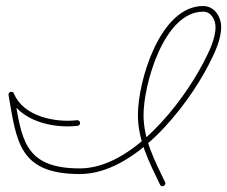

<svg xmlns="http://www.w3.org/2000/svg" viewBox="-20 -577 765 647"><path d="M249.9 -163.6C249.3 -168.8 244.5 -172.5 239.3 -171.9C165.5 -163.1 58.1 -185 27 -261.8C24.8 -267 19.8 -268.5 15.6 -267.3C11.3 -266.1 7.8 -262.2 8.8 -256.6C36.1 -99.2 44.2 9.5 249 9.5C432.1 9.5 606.1 -210.5 682.6 -357.7C701.8 -394.8 725.3 -442.8 725.3 -485.6C725.3 -520.7 702.7 -556.7 664.5 -556.7C518.8 -556.7 444.7 -303.2 444.7 -189.8C444.7 -103.4 482.9 -30.4 519.2 45.2C521.4 49.9 527.1 51.9 531.8 49.6C536.6 47.3 538.6 41.7 536.3 36.9C536.3 36.9 536.3 36.9 536.3 36.9C501.4 -35.8 463.7 -106.6 463.7 -189.8C463.7 -291.3 532 -537.7 664.5 -537.7C691.9 -537.7 706.3 -510 706.3 -485.6C706.3 -446.2 683.4 -400.5 665.7 -366.5C592.9 -226.4 423.8 -9.5 249 -9.5C57.4 -9.5 53 -112.9 27.5 -259.8C26.5 -265.4 20.9 -266.7 16.1 -265.4C11.3 -264 7.2 -259.9 9.3 -254.6C43.9 -169.3 158.8 -143.2 241.6 -153C246.8 -153.6 250.5 -158.4 249.9 -163.6Z"/></svg>

Font: FRB American Cursive Extralight
Style: Italic
Weight: 200
Italic angle: -25°
Version: Version 2.0;Modular Font Editor K font №1